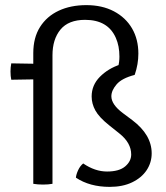

<svg xmlns="http://www.w3.org/2000/svg" viewBox="-20 -718 650 750"><path d="M21 -439Q21 -454.5 24 -470.5L144.5 -468.5L145.5 -408.5L24 -406.5Q21 -420.5 21 -439ZM185 0Q169 3 148 3Q127 3 110 0V-510.5Q110 -571 136.5 -612.8Q163 -654.5 209.5 -676.2Q256 -698 317.5 -698Q379 -698 425 -673.8Q471 -649.5 495.8 -607Q520.5 -564.5 520.5 -508.5Q520.5 -467.5 506.5 -426.5L426.5 -420Q446.5 -455.5 446.5 -497Q446.5 -538.5 432.5 -570Q401.5 -640.5 312.5 -640.5Q247.5 -640.5 216.2 -602.5Q185 -564.5 185 -502ZM408.5 12Q330.5 12 276.5 -24Q277.5 -36.5 285.2 -53.2Q293 -70 305 -79.5Q351 -48 398.2 -48Q445.5 -48 469 -68Q492.5 -88 492.5 -114.5Q492.5 -160 446.5 -196.5L406.5 -228.5Q367 -260 352.5 -286.5Q338 -313 338 -341Q338 -385.5 370.2 -418Q402.5 -450.5 449.5 -466L506.5 -425.5Q456 -412.5 435.5 -388.5Q415 -364.5 415 -342Q415 -310 459.5 -276.5L497 -248.5Q572.5 -191.5 572.5 -119Q572.5 -83 552.8 -53.2Q533 -23.5 496.2 -5.8Q459.5 12 408.5 12Z"/></svg>

Font: Signika-CLs Light
Style: CLs-Regular
Weight: 300
Version: Version 2.003;gftools[0.9.32]